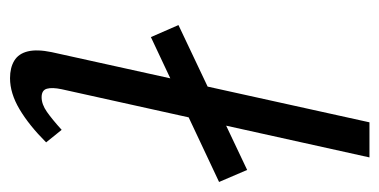

<svg xmlns="http://www.w3.org/2000/svg" viewBox="-207 -544 757 383"><g transform="rotate(90 171.5 -352.5)"><path d="M136 6Q115 6 101 -2.5Q87 -11 82.5 -29.5Q78 -48 84 -77L224 -711H294L158 -97Q154 -78 157 -67.5Q160 -57 174 -57Q188 -57 203 -67.5Q218 -78 239 -97L264 -66Q230 -32 198 -13Q166 6 136 6ZM54 -275 30 -330 319 -467 343 -411Z"/></g></svg>

Font: Ysabeau Office Medium
Style: Italic
Weight: 500
Italic angle: -12°
Designer: Christian Thalmann (Catharsis Fonts)
Version: Version 2.001;gftools[0.9.30]; featfreeze: tnum,lnum,ss02